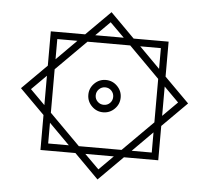

<svg xmlns="http://www.w3.org/2000/svg" viewBox="-58 -781 1088 999"><g transform="rotate(5 486.0 -282.0)"><path d="M360.8 27.3H178.2V-155.3L49.3 -284.2L178.2 -413.1V-592.3H357.4L484.4 -719.2L610.8 -592.3H793.5V-409.7L922.4 -280.8L793.5 -151.9V27.3H614.3L487.3 154.3ZM410.2 -592.3H559.1L484.4 -666.5ZM756.3 -446.8V-555.2H648.4ZM215.3 -449.7 320.3 -555.2H215.3ZM215.3 -397.5V-170.4L375.5 -9.8H598.6L756.3 -167.5V-394.5L596.2 -555.2H373ZM401.4 -280.8Q401.4 -315.4 426.3 -340.3Q451.2 -365.2 485.8 -365.2Q520.5 -365.2 545.4 -340.3Q570.3 -315.4 570.3 -280.8Q570.3 -246.1 545.4 -221.2Q520.5 -196.3 485.8 -196.3Q451.2 -196.3 426.3 -221.2Q401.4 -246.1 401.4 -280.8ZM178.2 -360.4 101.6 -283.7 178.2 -207ZM793.5 -357.9V-204.6L870.1 -281.2ZM439.9 -280.8Q439.9 -261.7 453.4 -248.5Q466.8 -235.4 485.8 -235.4Q504.9 -235.4 518.1 -248.5Q531.2 -261.7 531.2 -280.8Q531.2 -299.8 518.1 -313.2Q504.9 -326.7 485.8 -326.7Q466.8 -326.7 453.4 -313.2Q439.9 -299.8 439.9 -280.8ZM215.3 -118.2V-9.8H323.2ZM651.4 -9.8H756.3V-115.2ZM561.5 27.3H412.6L487.3 101.6Z"/></g></svg>

Font: Vazir Black FD-UI
Style: Black-FD-UI
Weight: 900
Designer: Saber Rastikerdar
Foundry: Saber Rastikerdar
Version: Version 30.0.0